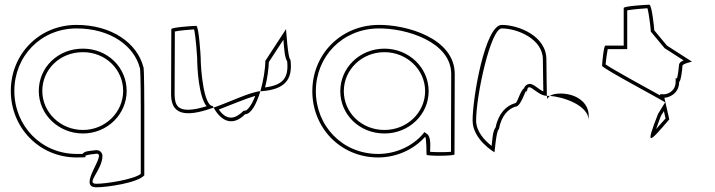

<svg xmlns="http://www.w3.org/2000/svg" viewBox="-20 -662 3041 817"><path d="M26 -275C26 -119 147 8 306 8C392 8 292 2 391 -8C437 -8 306 135 390 135C436 135 566 116 594 84V-208C594 -208 594 -380 590 -377C564 -478 456 -556 306 -556C146 -556 26 -431 26 -275ZM41 -275C41 -423 154 -541 306 -541C451 -541 551 -466 575 -373L576 -370C579 -342 579 -208 579 -208V78C548 102 431 120 390 120C342 120 415 63 416 2C416 -11 406 -23 391 -23H389C353 -19 341 -19 331 -7H306C155 -7 41 -127 41 -275ZM145 -275C145 -175 229 -94 333 -94C436 -94 519 -175 519 -275C519 -375 438 -455 333 -455C226 -455 145 -375 145 -275ZM160 -275C160 -366 234 -440 333 -440C430 -440 504 -366 504 -275C504 -184 428 -109 333 -109C237 -109 160 -184 160 -275Z M708 -260C708 -158 795 -171 889 -204C888 -206 886 -209 885 -211C847 -211 834 -366 834 -416C834 -424 826 -552 815 -552C805 -552 709 -546 709 -538C709 -538 708 -340 708 -260ZM723 -260C723 -329 724 -489 724 -528C743 -532 787 -536 806 -537C813 -506 819 -421 819 -416C819 -369 826 -251 859 -210C830 -201 803 -195 781 -195C744 -195 723 -208 723 -260ZM889 -204C925 -139 975 -127 1023 -176C1049 -176 1072 -221 1088 -274C1043 -270 963 -230 889 -204ZM911 -196C969 -218 1027 -243 1066 -254C1050 -211 1031 -191 1023 -191H1017C985 -159 948 -143 911 -196ZM1088 -274H1095C1191 -282 1227 -322 1216 -408C1205 -408 1197 -546 1197 -538L1109 -403C1109 -370 1101 -319 1088 -274ZM1108 -290C1118 -330 1123 -369 1124 -398L1186 -493C1189 -456 1191 -418 1202 -401C1209 -330 1184 -300 1108 -290Z M1309 -274C1309 -118 1429 8 1589 8C1670 8 1743 -28 1789 -80C1795 -76 1795 -4 1795 -4C1795 3 1914 2 1914 -5L1915 -347C1915 -500 1708 -558 1589 -556C1429 -554 1309 -430 1309 -274ZM1324 -274C1324 -422 1437 -539 1589 -541C1708 -543 1900 -484 1900 -347L1899 -16C1877 -14 1830 -14 1810 -16C1810 -34 1816 -79 1797 -92L1786 -100L1778 -90C1735 -41 1666 -7 1589 -7C1437 -7 1324 -126 1324 -274ZM1428 -274C1428 -175 1509 -94 1616 -94C1721 -94 1804 -175 1804 -274C1804 -375 1719 -455 1616 -455C1512 -455 1428 -375 1428 -274ZM1443 -274C1443 -366 1520 -440 1616 -440C1711 -440 1789 -366 1789 -274C1789 -184 1713 -109 1616 -109C1517 -109 1443 -184 1443 -274Z M1991 -149C1991 -68 2084 -14 2084 -14C2084 -6 2092 -112 2103 -112C2113 -171 2145 -200 2173 -208C2203 -208 2222 -314 2222 -261C2222 -331 2258 -256 2307 -254C2307 -281 2305 -346 2305 -409C2305 -510 2185 -556 2115 -556C2045 -556 1991 -250 1991 -149ZM2006 -149C2006 -257 2068 -541 2115 -541C2182 -541 2290 -496 2290 -409C2290 -358 2292 -305 2292 -273C2273 -281 2259 -298 2241 -304C2228 -308 2214 -299 2210 -287C2191 -271 2184 -228 2173 -223H2171L2169 -222C2135 -212 2101 -180 2089 -120C2076 -104 2075 -66 2072 -41C2044 -63 2006 -101 2006 -149ZM2307 -254C2308 -246 2309 -242 2310 -241C2310 -237 2309 -246 2320 -254ZM2320 -254C2375 -250 2485 -215 2485 -149V-170C2485 -228 2429 -264 2365 -264C2341 -264 2328 -259 2320 -254Z M2542 -382C2542 -371 2818 -226 2810 -226L2780 -177C2724 -34 2742 -54 2828 -154L2807 -246C2823 -246 2870 -261 2870 -314C2877 -314 2884 -371 2884 -382C2884 -392 2931 -400 2924 -400L2818 -468L2764 -533C2764 -540 2754 -642 2743 -642C2732 -642 2634 -636 2634 -628V-468H2556C2549 -468 2542 -392 2542 -382ZM2557 -388C2558 -403 2563 -439 2566 -453H2649V-618C2671 -622 2717 -626 2735 -627C2742 -602 2749 -538 2749 -533V-528L2808 -457L2889 -405C2883 -402 2869 -398 2869 -382C2869 -377 2865 -344 2861 -329H2855V-314C2855 -272 2818 -261 2807 -261H2788L2789 -256C2728 -290 2586 -367 2557 -388ZM2772 -113C2777 -128 2784 -147 2793 -170L2805 -189L2812 -158C2795 -139 2782 -124 2772 -113Z"/></svg>

Font: Ampere
Style: OuLn
Weight: 400
Version: Version 1